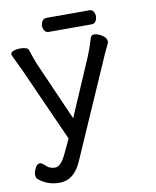

<svg xmlns="http://www.w3.org/2000/svg" viewBox="-93 -917 815 1002"><g transform="rotate(-10 314.5 -416.5)"><path d="M141.1 13.2Q76.2 13.2 28.8 -27.8Q22 -33.7 22 -50.8Q22 -64.9 32 -85Q42 -105 56.2 -105Q67.4 -105 85.2 -86.9Q103 -68.8 132.8 -68.8Q160.6 -68.8 188 -123L227.1 -206.1L50.8 -600.1Q28.8 -647.9 18.8 -667Q8.8 -686 8.8 -689Q8.8 -702.1 24.9 -707.5Q41 -712.9 57.1 -712.9Q98.1 -712.9 103.5 -697.5Q108.9 -682.1 116.9 -658.4Q125 -634.8 130.9 -620.1L269 -306.2L399.9 -609.9Q415 -645 433.1 -705.1Q438 -718.3 453.1 -717.8Q465.3 -717.8 481 -710.9Q517.1 -692.9 517.1 -668Q517.1 -662.1 502.4 -633.1Q487.8 -604 480 -584L257.8 -77.1Q218.3 13.2 141.1 13.2ZM449.7 -772H221.7Q207.5 -772 200 -783.4Q192.4 -794.9 192.4 -809.1Q192.4 -822.3 200 -834.2Q207.5 -846.2 222.7 -846.2H450.7Q464.8 -846.2 471.7 -834.7Q478.5 -823.2 478.5 -810.1Q478.5 -795.9 471.2 -783.9Q463.9 -772 449.7 -772Z"/></g></svg>

Font: LXGW WenKai Screen R
Style: Regular
Weight: 400
Designer: Fontworks Inc.
Version: Version 1.235;May 31, 2022